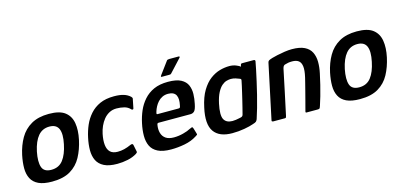

<svg xmlns="http://www.w3.org/2000/svg" viewBox="-60 -1019 2956 1407"><g transform="rotate(-15 1418.0 -316.0)"><path d="M198 7Q134 7 96 -11Q58 -29 41 -62.5Q24 -96 24 -140.5Q24 -185 35 -238Q50 -308 81.5 -362.5Q113 -417 167 -448Q221 -479 301 -479Q383 -479 423 -448Q463 -417 472 -362.5Q481 -308 466 -238Q451 -168 421 -112.5Q391 -57 337.5 -25Q284 7 198 7ZM215 -78Q272 -78 304 -119.5Q336 -161 351 -235Q367 -310 350.5 -349Q334 -388 281 -388Q228 -388 195 -349Q162 -310 146 -235Q131 -160 145 -119Q159 -78 215 -78Z M693 5Q630 5 593 -14Q556 -33 540 -66Q524 -99 524 -143Q524 -187 535 -237Q545 -284 563.5 -327Q582 -370 613 -405Q644 -440 688.5 -460Q733 -480 796 -480Q839 -480 868.5 -471Q898 -462 918 -443Q924 -436 925 -432.5Q926 -429 924 -422L911 -358Q910 -351 904.5 -350.5Q899 -350 895 -354Q876 -375 848.5 -382Q821 -389 790 -389Q760 -389 735.5 -376Q711 -363 693 -341Q675 -319 663 -292Q651 -265 645 -236Q635 -188 639 -152.5Q643 -117 662.5 -98.5Q682 -80 719 -80Q744 -80 768.5 -86Q793 -92 822 -105Q839 -112 842 -98L852 -49Q854 -42 851.5 -38.5Q849 -35 843 -31Q813 -12 773 -3.5Q733 5 693 5Z M944 -237Q954 -284 972.5 -327Q991 -370 1022 -405Q1053 -440 1097.5 -460Q1142 -480 1205 -480Q1269 -480 1303.5 -461.5Q1338 -443 1351 -412.5Q1364 -382 1363 -345.5Q1362 -309 1354 -273Q1346 -232 1334 -220Q1322 -208 1304 -208H1062Q1057 -208 1054.5 -206Q1052 -204 1050 -196Q1044 -161 1052 -133.5Q1060 -106 1082.5 -90.5Q1105 -75 1144 -75Q1179 -75 1215 -84.5Q1251 -94 1270 -105Q1282 -111 1288.5 -112.5Q1295 -114 1299 -100L1310 -63Q1314 -53 1310.5 -49.5Q1307 -46 1296 -40Q1257 -15 1204.5 -5Q1152 5 1102 5Q1038 5 1001 -14Q964 -33 948.5 -66Q933 -99 933 -143Q933 -187 944 -237ZM1246 -291Q1251 -314 1250.5 -332.5Q1250 -351 1243.5 -365Q1237 -379 1222 -387Q1207 -395 1184 -395Q1159 -395 1139.5 -385.5Q1120 -376 1106 -360.5Q1092 -345 1082.5 -327Q1073 -309 1068 -292Q1064 -279 1064.5 -275Q1065 -271 1071 -271Q1110 -271 1150 -271Q1190 -271 1230 -271Q1238 -271 1241 -274.5Q1244 -278 1246 -291ZM1174 -527Q1166 -527 1166 -529.5Q1166 -532 1171 -540L1239 -632Q1243 -639 1258 -639H1329Q1334 -639 1336 -636Q1338 -633 1332 -627L1244 -532Q1240 -528 1236 -527.5Q1232 -527 1226 -527Z M1565 6Q1467 6 1427 -51Q1387 -108 1414 -229Q1430 -305 1459 -353Q1488 -401 1523.5 -427.5Q1559 -454 1596.5 -464.5Q1634 -475 1670 -475Q1696 -475 1719.5 -466Q1743 -457 1751 -448L1755 -463Q1757 -469 1760 -470Q1763 -471 1769 -471H1853Q1865 -471 1865 -461Q1861 -438 1853 -399.5Q1845 -361 1834.5 -314.5Q1824 -268 1812 -219Q1800 -170 1787 -125Q1774 -80 1763 -47Q1759 -37 1753 -31Q1747 -25 1726 -19Q1702 -10 1657.5 -2Q1613 6 1565 6ZM1589 -80Q1601 -80 1615 -82Q1629 -84 1640 -86.5Q1651 -89 1656 -90Q1662 -92 1666 -95.5Q1670 -99 1672 -107Q1678 -130 1684.5 -156Q1691 -182 1697.5 -209Q1704 -236 1710 -262Q1716 -288 1721 -310Q1726 -332 1729 -348Q1731 -355 1729 -359Q1727 -363 1721 -365Q1709 -370 1692 -375.5Q1675 -381 1656 -381Q1641 -381 1623 -376Q1605 -371 1587 -355.5Q1569 -340 1553 -309.5Q1537 -279 1526 -229Q1508 -144 1525.5 -112Q1543 -80 1589 -80Z M1877 0Q1873 0 1868.5 -2Q1864 -4 1866 -11Q1888 -115 1910 -218.5Q1932 -322 1954 -426Q1956 -436 1963.5 -440.5Q1971 -445 1991 -451Q2004 -455 2031 -461Q2058 -467 2088.5 -471.5Q2119 -476 2144 -476Q2204 -476 2239.5 -458.5Q2275 -441 2290.5 -409.5Q2306 -378 2306.5 -337.5Q2307 -297 2297 -251Q2289 -212 2278.5 -169.5Q2268 -127 2257 -88.5Q2246 -50 2236 -21Q2231 -5 2227 -2.5Q2223 0 2211 0H2129Q2120 0 2123 -10Q2124 -15 2130 -37Q2136 -59 2144 -90Q2152 -121 2160.5 -153.5Q2169 -186 2175.5 -212.5Q2182 -239 2185 -251Q2197 -303 2193 -333Q2189 -363 2171.5 -376Q2154 -389 2123 -389Q2107 -389 2094.5 -387Q2082 -385 2070 -381Q2063 -380 2057.5 -374Q2052 -368 2049 -355Q2032 -274 2014 -188Q1996 -102 1977 -15Q1976 -10 1974 -5Q1972 0 1966 0Z M2534 7Q2470 7 2432 -11Q2394 -29 2377 -62.5Q2360 -96 2360 -140.5Q2360 -185 2371 -238Q2386 -308 2417.5 -362.5Q2449 -417 2503 -448Q2557 -479 2637 -479Q2719 -479 2759 -448Q2799 -417 2808 -362.5Q2817 -308 2802 -238Q2787 -168 2757 -112.5Q2727 -57 2673.5 -25Q2620 7 2534 7ZM2551 -78Q2608 -78 2640 -119.5Q2672 -161 2687 -235Q2703 -310 2686.5 -349Q2670 -388 2617 -388Q2564 -388 2531 -349Q2498 -310 2482 -235Q2467 -160 2481 -119Q2495 -78 2551 -78Z"/></g></svg>

Font: Glory SemiBold
Style: Italic
Weight: 600
Italic angle: -12°
Designer: Robert Leuschke
Foundry: Robert Leuschke
Version: Version 1.011